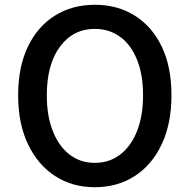

<svg xmlns="http://www.w3.org/2000/svg" viewBox="-20 -770 794 804"><path d="M377 14Q283 14 210.5 -33Q138 -80 97 -166.5Q56 -253 56 -371Q56 -490 97 -575Q138 -660 210.5 -705Q283 -750 377 -750Q472 -750 544.5 -704.5Q617 -659 657.5 -574.5Q698 -490 698 -371Q698 -253 657.5 -166.5Q617 -80 544.5 -33Q472 14 377 14ZM377 -88Q438 -88 483.5 -123Q529 -158 554 -221.5Q579 -285 579 -371Q579 -457 554 -519.5Q529 -582 483.5 -615.5Q438 -649 377 -649Q286 -649 231 -574.5Q176 -500 176 -371Q176 -285 201 -221.5Q226 -158 271 -123Q316 -88 377 -88Z"/></svg>

Font: Source Han Sans Medium
Style: Regular
Weight: 500
Designer: Ryoko NISHIZUKA Ë•øÂ°öÊ∂ºÂ≠ê (kana, bopomofo & ideographs); Paul D. Hunt (Latin, Greek & Cyrillic); Sandoll Communicatio
Foundry: Adobe
Version: Version 2.004;hotconv 1.0.118;makeotfexe 2.5.65603